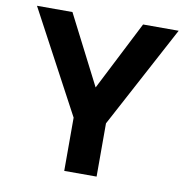

<svg xmlns="http://www.w3.org/2000/svg" viewBox="-82 -820 882 900"><g transform="rotate(10 359.0 -370.0)"><path d="M436.2 0H282.2V-253.4L22 -740H190.8L383 -364.2H335.4L527 -740H696.4L436.2 -253.4Z"/></g></svg>

Font: Be Vietnam Pro Variable Thin
Style: Regular
Weight: 100
Designer: Lam Bao, Tony Le, Vietanh Nguyen
Foundry: Yellow Type Foundry
Version: Version 1.002